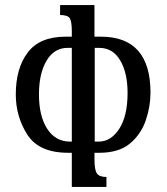

<svg xmlns="http://www.w3.org/2000/svg" viewBox="-20 -734 654 754"><path d="M571 -370Q571 -316 552.5 -261.5Q534 -207 490.5 -170.5Q447 -134 370 -134H351V-109Q351 -67 360.5 -53Q370 -39 398 -39V0H262V-134H248Q133 -134 87.5 -205Q42 -276 42 -363Q42 -466 89 -528Q136 -590 238 -590H262V-612Q262 -648 254.5 -661.5Q247 -675 216 -675V-714H351V-590H376Q571 -590 571 -370ZM370 -546H352V-178H368Q416 -178 448.5 -228.5Q481 -279 481 -369Q481 -448 452 -497Q423 -546 370 -546ZM255 -178H262V-546H245Q193 -546 163 -496Q133 -446 133 -363Q133 -278 165.5 -228Q198 -178 255 -178Z"/></svg>

Font: Noto Serif Armenian Condensed Regular
Style: Regular
Weight: 400
Width: 3
Designer: Monotype Design Team
Foundry: Monotype Imaging Inc.
Version: Version 1.900